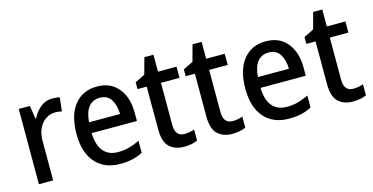

<svg xmlns="http://www.w3.org/2000/svg" viewBox="-70 -989 2581 1328"><g transform="rotate(-15 1221.0 -325.0)"><path d="M318 -549Q331 -549 345 -547.5Q359 -546 371 -544L360 -445Q350 -448 337 -449.5Q324 -451 313 -451Q276 -451 245 -430.5Q214 -410 196 -372Q178 -334 178 -282V0H76V-539H156L170 -445H175Q197 -489 233 -519Q269 -549 318 -549Z M637 -549Q735 -549 789.5 -482.5Q844 -416 844 -307V-247H520Q522 -162 558.5 -117.5Q595 -73 663 -73Q707 -73 743.5 -83Q780 -93 819 -112V-26Q782 -7 744 1.5Q706 10 657 10Q544 10 480.5 -62.5Q417 -135 417 -266Q417 -402 476 -475.5Q535 -549 637 -549ZM636 -469Q586 -469 556.5 -432.5Q527 -396 522 -324H744Q743 -387 717 -428Q691 -469 636 -469Z M1140 -75Q1158 -75 1177 -78.5Q1196 -82 1211 -88V-9Q1194 0 1168 5Q1142 10 1114 10Q1051 10 1011 -26Q971 -62 971 -154V-459H905V-508L976 -543L1008 -660H1073V-539H1206V-459H1073V-157Q1073 -75 1140 -75Z M1485 -75Q1503 -75 1522 -78.5Q1541 -82 1556 -88V-9Q1539 0 1513 5Q1487 10 1459 10Q1396 10 1356 -26Q1316 -62 1316 -154V-459H1250V-508L1321 -543L1353 -660H1418V-539H1551V-459H1418V-157Q1418 -75 1485 -75Z M1846 -549Q1944 -549 1998.5 -482.5Q2053 -416 2053 -307V-247H1729Q1731 -162 1767.5 -117.5Q1804 -73 1872 -73Q1916 -73 1952.5 -83Q1989 -93 2028 -112V-26Q1991 -7 1953 1.5Q1915 10 1866 10Q1753 10 1689.5 -62.5Q1626 -135 1626 -266Q1626 -402 1685 -475.5Q1744 -549 1846 -549ZM1845 -469Q1795 -469 1765.5 -432.5Q1736 -396 1731 -324H1953Q1952 -387 1926 -428Q1900 -469 1845 -469Z M2349 -75Q2367 -75 2386 -78.5Q2405 -82 2420 -88V-9Q2403 0 2377 5Q2351 10 2323 10Q2260 10 2220 -26Q2180 -62 2180 -154V-459H2114V-508L2185 -543L2217 -660H2282V-539H2415V-459H2282V-157Q2282 -75 2349 -75Z"/></g></svg>

Font: Noto Sans Gurmukhi SemiCondensed Medium
Style: Regular
Weight: 500
Width: 4
Designer: Jelle Bosma - Monotype Design Team
Foundry: Monotype Imaging Inc.
Version: Version 2.004; ttfautohint (v1.8.4.7-5d5b)